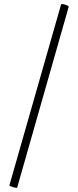

<svg xmlns="http://www.w3.org/2000/svg" viewBox="-20 -752 381 937"><path d="M26 152 278 -730Q280 -735 298.5 -729Q317 -723 315 -718L64 163Q63 167 44 161.5Q25 156 26 152Z"/></svg>

Font: Cormorant SC
Style: Regular
Weight: 400
Designer: Christian Thalmann (Catharsis Fonts)
Foundry: Catharsis Fonts
Version: Version 4.000